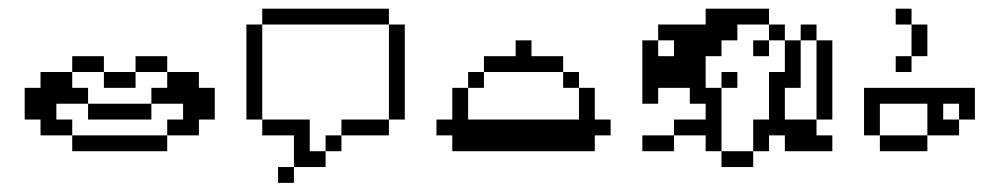

<svg xmlns="http://www.w3.org/2000/svg" viewBox="-20 -341 2254 433"><path d="M357.1 -35.7H142.9V0H357.1ZM321.4 -107.1H178.6V-71.4H321.4ZM392.9 -107.1V-71.4H357.1V-35.7H428.6V-71.4H464.3V-142.9H428.6V-178.6H357.1V-142.9H321.4V-107.1ZM142.9 -35.7V-71.4H107.1V-107.1H178.6V-142.9H142.9V-178.6H71.4V-142.9H35.7V-71.4H71.4V-35.7ZM142.9 -214.3V-178.6H214.3V-214.3ZM285.7 -214.3V-178.6H357.1V-214.3ZM285.7 -178.6H214.3V-142.9H285.7Z M607.1 35.7V71.4H642.9V35.7ZM642.9 -35.7V35.7H714.3V0H678.6V-71.4H571.4V-35.7ZM714.3 -35.7V0H750V-35.7ZM750 -71.4V-35.7H857.1V-71.4ZM571.4 -71.4V-285.7H535.7V-71.4ZM571.4 -321.4V-285.7H857.1V-321.4ZM857.1 -285.7V-71.4H892.9V-285.7Z M1000 -35.7V0H1321.4V-35.7H1357.1V-71.4H1321.4V-142.9H1285.7V-71.4H1035.7V-142.9H1000V-71.4H964.3V-35.7ZM1035.7 -178.6V-142.9H1071.4V-178.6ZM1071.4 -214.3V-178.6H1250V-214.3H1178.6V-250H1142.9V-214.3ZM1250 -178.6V-142.9H1285.7V-178.6Z M1428.6 -35.7V0H1500V-35.7ZM1500 -71.4V-35.7H1571.4V0H1607.1V-142.9H1571.4V-214.3H1607.1V-250H1642.9V-285.7H1714.3V-321.4H1571.4V-285.7H1464.3V-250H1500V-214.3H1464.3V-250H1428.6V-107.1H1464.3V-142.9H1535.7V-107.1H1571.4V-71.4ZM1678.6 -71.4V0H1714.3V-35.7H1750V0H1857.1V-35.7H1821.4V-71.4H1750V-142.9H1785.7V-250H1750V-178.6H1714.3V-71.4ZM1821.4 -250V-71.4H1857.1V-250ZM1821.4 -250V-285.7H1785.7V-250ZM1750 -250V-285.7H1714.3V-250ZM1607.1 -178.6V-142.9H1642.9V-178.6ZM1607.1 0V35.7H1678.6V0ZM1678.6 -250V-214.3H1714.3V-250Z M1928.6 -142.9V-35.7H1964.3V-107.1H2071.4V-35.7H2142.9V-71.4H2107.1V-107.1H2142.9V-71.4H2178.6V-142.9ZM1964.3 -35.7V0H2071.4V-35.7ZM2000 -214.3V-178.6H2035.7V-214.3ZM2035.7 -285.7V-214.3H2071.4V-285.7ZM2035.7 -285.7V-321.4H2000V-285.7Z"/></svg>

Font: Gossip Icons Low Pixel
Style: Regular
Weight: 500
Designer: Deborah Khodanovich
Version: Version 1.001;Glyphs 3.3.1 (3343)